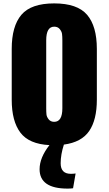

<svg xmlns="http://www.w3.org/2000/svg" viewBox="-20 -842 639 1130"><path d="M378 268Q213 268 213 154Q213 86 271 12Q151 6 100 -61.5Q49 -129 49 -255V-554Q49 -688 106 -755Q163 -822 299 -822Q435 -822 492.5 -755Q550 -688 550 -554V-255Q550 -137 505 -71Q460 -5 356 9Q337 68 337 119Q337 181 397 181Q411 181 425 179L410 266Q396 268 378 268ZM299 -125Q347 -125 347 -205V-605Q347 -628 345 -642.5Q343 -657 331.5 -671Q320 -685 299 -685Q252 -685 252 -605V-205Q252 -182 253.5 -168Q255 -154 266.5 -139.5Q278 -125 299 -125Z"/></svg>

Font: Oswald Heavy
Style: Regular
Weight: 400
Designer: Vernon Adams
Foundry: Vernon Adams
Version: Version 4.101